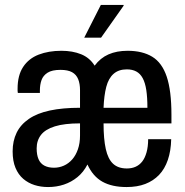

<svg xmlns="http://www.w3.org/2000/svg" viewBox="-20 -743 747 775"><path d="M174 12Q145 12 119.5 4Q94 -4 74 -21Q54 -38 42.5 -65.5Q31 -93 31 -132Q31 -174 47 -207Q63 -240 96.5 -263Q130 -286 181.5 -297Q233 -308 303 -308V-379Q303 -405 295.5 -423.5Q288 -442 271 -451.5Q254 -461 224 -461Q190 -461 172 -449.5Q154 -438 147.5 -419.5Q141 -401 141 -378V-368H52Q51 -372 51 -376Q51 -380 51 -385Q51 -439 73.5 -473Q96 -507 136 -522.5Q176 -538 228 -538Q273 -538 307.5 -524Q342 -510 362 -478Q385 -509 418 -523.5Q451 -538 495 -538Q555 -538 594.5 -514Q634 -490 653 -433.5Q672 -377 672 -280V-245H398Q398 -182 407 -141.5Q416 -101 436.5 -82Q457 -63 492 -63Q512 -63 527.5 -70Q543 -77 554 -91Q565 -105 571.5 -128Q578 -151 578 -181H671Q670 -134 657.5 -97.5Q645 -61 622 -37Q599 -13 566.5 -0.5Q534 12 491 12Q432 12 393.5 -9.5Q355 -31 333 -79Q317 -48 292.5 -28Q268 -8 238 2Q208 12 174 12ZM198 -66Q219 -66 238 -74.5Q257 -83 271.5 -99.5Q286 -116 294.5 -140.5Q303 -165 303 -196V-245Q240 -245 201.5 -233Q163 -221 145.5 -198.5Q128 -176 128 -144Q128 -118 135.5 -100.5Q143 -83 159 -74.5Q175 -66 198 -66ZM398 -308H575Q575 -350 570.5 -379.5Q566 -409 556 -427.5Q546 -446 530 -454.5Q514 -463 492 -463Q459 -463 438.5 -445Q418 -427 409 -392.5Q400 -358 398 -308ZM320 -591 387 -723H479V-720L388 -591Z"/></svg>

Font: Archivo Condensed Medium
Style: Regular
Weight: 500
Width: 3
Designer: Hector Gatti
Foundry: Omnibus-Type
Version: Version 2.001